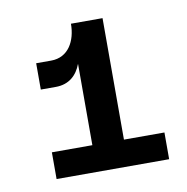

<svg xmlns="http://www.w3.org/2000/svg" viewBox="-52 -781 454 467"><g transform="rotate(-10 174.5 -547.0)"><path d="M52 -364H330V-430H230V-730H152C152 -688 132 -650 89 -650H52V-585H89C122 -585 142 -604 152 -631V-430H52Z"/></g></svg>

Font: Uncut Sans Semibold
Style: Regular
Weight: 600
Designer: Kasper Nordkvist
Foundry: UNCUT.wtf
Version: Version 1.304;Glyphs 3.2 (3246)